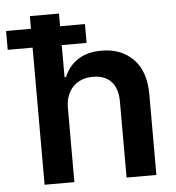

<svg xmlns="http://www.w3.org/2000/svg" viewBox="-93 -776 758 825"><g transform="rotate(-5 286.0 -363.5)"><path d="M-41.2 -672.6H66.1V-727.3H191.8V-672.6H299V-591.3H191.8V-452.8H198.2Q217 -499.3 257.3 -525.9Q297.6 -552.6 360.4 -552.6Q444.6 -552.6 496.8 -499.3Q548.3 -446.7 548.3 -347.3V0H419.7V-327.4Q419.7 -383.9 392.2 -413.9Q364.7 -443.9 312.5 -443.9Q284.4 -443.9 262.4 -434.7Q240.4 -425.4 225.3 -408.9Q210.2 -392.4 202.4 -369.7Q194.6 -346.9 194.6 -319.6V0H66.1V-591.3H-41.2Z"/></g></svg>

Font: Inter P Semi Bold
Style: Regular
Weight: 600
Designer: Rasmus Andersson
Foundry: rsms
Version: Version 3.018;git-588b23468